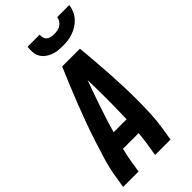

<svg xmlns="http://www.w3.org/2000/svg" viewBox="-290 -1028 1100 1100"><g transform="rotate(-45 260.5 -477.5)"><path d="M2 0 14 -74Q23 -130 39.5 -185.5Q56 -241 74 -296.5Q92 -352 112 -407Q132 -462 153.5 -517Q175 -572 197.5 -626.5Q220 -681 243 -735H387Q392 -681 396.5 -626.5Q401 -572 404.5 -517Q408 -462 410 -407Q412 -352 412 -296.5Q412 -241 409.5 -185.5Q407 -130 398 -74L386 0H261L273 -74Q276 -94 278.5 -114.5Q281 -135 283 -155H156Q151 -135 146.5 -114.5Q142 -94 139 -74L127 0ZM290 -260Q293 -340 293 -419Q293 -498 291 -577Q262 -498 235 -419Q208 -340 185 -260ZM329 -815Q308 -815 288 -817.5Q268 -820 249.5 -827.5Q231 -835 216 -847Q201 -859 192 -876Q183 -893 181.5 -913.5Q180 -934 183 -955H281Q279 -942 282.5 -930Q286 -918 295.5 -910.5Q305 -903 317.5 -900.5Q330 -898 343 -898Q356 -898 369.5 -900.5Q383 -903 394.5 -910.5Q406 -918 413.5 -930Q421 -942 423 -955H521Q518 -934 509.5 -913.5Q501 -893 486 -876Q471 -859 452 -847Q433 -835 412.5 -827.5Q392 -820 371 -817.5Q350 -815 329 -815Z"/></g></svg>

Font: Iosevka Term Curly XBd Obl
Style: Regular
Weight: 800
Italic angle: -9°
Designer: Belleve Invis
Foundry: Belleve Invis
Version: Version 32.3.0